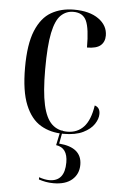

<svg xmlns="http://www.w3.org/2000/svg" viewBox="-55 -584 535 855"><g transform="rotate(5 212.5 -156.0)"><path d="M242 10Q184 10 140 -16Q96 -42 71 -103Q46 -164 46 -269Q46 -374 71 -434.5Q96 -495 140 -520Q184 -545 241 -545Q311 -545 351.5 -516Q392 -487 392 -442Q392 -414 373.5 -398Q355 -382 313 -382Q313 -467 297.5 -501Q282 -535 239 -535Q207 -535 183.5 -512.5Q160 -490 148 -432.5Q136 -375 136 -269Q136 -169 149 -110.5Q162 -52 189 -26.5Q216 -1 258 -1Q303 -1 331.5 -31.5Q360 -62 370 -128Q394 -121 394 -92Q394 -70 378.5 -46.5Q363 -23 329.5 -6.5Q296 10 242 10ZM217 233Q198 233 182 230Q166 227 151 222V212Q177 221 197 221Q266 221 266 136Q266 70 214 63L228 -4H238L227 55Q329 63 329 141Q329 182 300 207.5Q271 233 217 233Z"/></g></svg>

Font: Noto Serif Display Condensed
Style: Regular
Weight: 400
Width: 3
Designer: Monotype Design Team
Foundry: Monotype Imaging Inc.
Version: Version 2.009